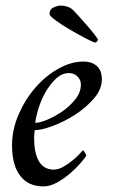

<svg xmlns="http://www.w3.org/2000/svg" viewBox="-20 -660 406 686"><path d="M277 -440Q234 -440 188.5 -414.5Q143 -389 106.5 -347Q70 -305 46.5 -251Q23 -197 23 -141Q23 -70 52 -32Q81 6 135 6Q159 6 184 -8Q209 -22 230.5 -40.5Q252 -59 267.5 -77Q283 -95 288 -103Q288 -108 283 -115.5Q278 -123 276 -123Q275 -122 265 -111Q255 -100 240 -87.5Q225 -75 207 -64.5Q189 -54 172 -54Q153 -54 139.5 -62.5Q126 -71 118 -85.5Q110 -100 106 -120Q102 -140 102 -163Q102 -165 102 -170Q102 -175 102.5 -180Q103 -185 103.5 -189.5Q104 -194 104 -195Q128 -195 168.5 -210Q209 -225 248 -250Q287 -275 315.5 -308Q344 -341 344 -377Q344 -388 341 -399.5Q338 -411 330 -420Q322 -429 309.5 -434.5Q297 -440 277 -440ZM106 -221Q108 -241 117 -271Q126 -301 142 -329.5Q158 -358 179.5 -378.5Q201 -399 227 -399Q234 -399 241.5 -396.5Q249 -394 255 -388.5Q261 -383 265 -375.5Q269 -368 269 -358Q269 -330 249 -305Q229 -280 202 -261.5Q175 -243 148 -232Q121 -221 106 -221ZM321 -508Q323 -508 326.5 -512Q330 -516 330 -518Q330 -521 317 -537.5Q304 -554 287 -573.5Q270 -593 254.5 -610Q239 -627 234 -630Q226 -635 216.5 -637.5Q207 -640 196 -640Q186 -640 171.5 -633.5Q157 -627 157 -610Q157 -603 180.5 -586Q204 -569 233.5 -552Q263 -535 289 -521.5Q315 -508 321 -508Z"/></svg>

Font: Vermiglione
Style: Italic
Weight: 400
Italic angle: -11°
Version: Version 1.105